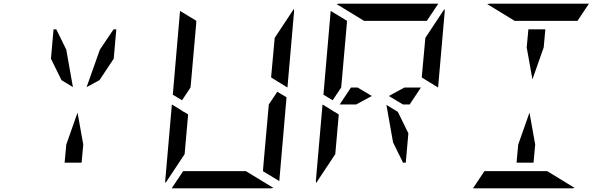

<svg xmlns="http://www.w3.org/2000/svg" viewBox="-20 -1020 3304 1040"><path d="M270 -861H285L339 -751L375 -548L313 -586L256 -702ZM449 -548 521 -751 595 -861H610L596 -702L519 -586ZM431 -237 422 -139H330L339 -237L400 -410Z M1465 -782 1468 -815 1572 -972Q1573 -968 1573 -959L1537 -546L1449 -600V-607ZM1532 -493 1493 -41Q1493 -41 1493 -39L1404 -93L1405 -95V-103L1408 -139L1415 -218L1436 -454L1482 -523ZM916 -507 955 -959Q955 -959 955 -961L1044 -907L1043 -905V-895L1040 -861L1033 -782L1015 -578L1012 -546L966 -477ZM983 -218 980 -185 876 -28Q875 -32 875 -41L911 -454L957 -426L977 -413V-414L999 -400ZM1312 -93 1461 -2Q1453 0 1448 0H912H910L972 -93H975H1006H1142H1234Z M2281 -782 2284 -815 2388 -972Q2389 -968 2389 -959L2353 -546L2265 -600V-607ZM2171 -546H2260L2199 -454H2163L2086 -500ZM1909 -454H1866H1820L1881 -546H1917L1994 -500ZM1732 -507 1771 -959Q1771 -959 1771 -961L1860 -907L1859 -905V-895L1856 -861L1849 -782L1831 -578L1828 -546L1782 -477ZM1799 -218 1796 -185 1692 -28Q1691 -32 1691 -41L1727 -454L1773 -426L1793 -413V-414L1815 -400ZM2192 -298 2178 -139H2163L2109 -249L2073 -452L2135 -414ZM1952 -907 1803 -998Q1811 -1000 1816 -1000H2352H2354L2292 -907H2289H2258H2122H2030Z M2833 -763 2842 -861H2934L2925 -763L2864 -590ZM2944 -93 3093 -2Q3085 0 3080 0H2544H2542L2604 -93H2607H2638H2774H2866ZM2768 -907 2619 -998Q2627 -1000 2632 -1000H3168H3170L3108 -907H3105H3074H2938H2846ZM2879 -237 2870 -139H2778L2787 -237L2848 -410Z"/></svg>

Font: DSEG14 Modern Mini
Style: Italic
Weight: 400
Italic angle: -5°
Designer: Keshikan(Twitter:@keshinomi_88pro)
Version: Version 0.46